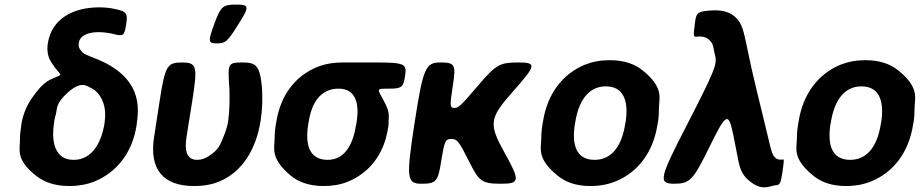

<svg xmlns="http://www.w3.org/2000/svg" viewBox="-20 -800 4005 836"><path d="M409 -660C431 -660 451 -657 470 -653C517 -641 521 -642 529 -692C537 -741 533 -750 480 -761C461 -765 439 -768 413 -768C301 -768 205 -721 188 -610C183 -576 190 -549 204 -528C241 -469 257 -479 228 -466C200 -452 175 -454 119 -373C97 -341 80 -303 73 -259L72 -249C69 -231 67 -213 67 -196C68 -150 45 -107 138 -34C173 -6 221 10 283 10C322 10 359 3 392 -10C486 -49 556 -132 575 -256L576 -266C587 -335 577 -392 545 -438C513 -484 462 -520 391 -547C383 -550 376 -553 369 -556C354 -563 346 -562 330 -583C324 -591 321 -600 323 -613C328 -648 369 -660 409 -660ZM215 -262 216 -272C218 -282 220 -292 223 -302C230 -328 221 -348 275 -397C331 -447 355 -428 374 -418C381 -415 388 -411 394 -406C425 -380 445 -332 436 -272L435 -262C422 -181 382 -104 301 -104C282 -104 266 -108 253 -116C215 -141 205 -195 215 -262Z M825 10C868 10 907 3 940 -12C1035 -54 1095 -148 1115 -276C1123 -327 1123 -373 1121 -415C1112 -521 1092 -528 1031 -528C969 -528 972 -519 979 -410C980 -368 980 -323 974 -276C971 -254 964 -232 956 -212C936 -161 930 -148 890 -121C875 -111 858 -104 838 -104C789 -104 784 -151 792 -203L818 -366C841 -513 836 -528 772 -528C708 -528 699 -513 676 -366L651 -204C629 -65 688 10 825 10ZM913 -696C885 -619 886 -611 924 -611C962 -611 971 -619 1019 -696C1067 -772 1066 -780 1008 -780C950 -780 941 -772 913 -696Z M1744 -471C1752 -523 1740 -528 1613 -528H1472C1432 -528 1396 -522 1363 -509C1270 -472 1202 -390 1183 -269L1181 -259C1178 -240 1176 -221 1176 -203C1176 -156 1154 -113 1245 -36C1280 -7 1327 10 1389 10C1428 10 1463 4 1495 -9C1583 -45 1651 -123 1669 -239L1671 -249C1672 -257 1672 -265 1672 -273C1672 -295 1680 -309 1650 -363C1622 -415 1617 -414 1673 -414C1729 -414 1736 -419 1744 -471ZM1454 -414C1531 -414 1545 -346 1533 -269L1531 -259C1519 -180 1486 -104 1407 -104C1323 -104 1309 -175 1322 -259L1324 -269C1336 -349 1374 -414 1454 -414Z M2022 -98C2066 -9 2079 0 2162 0C2244 0 2245 -13 2176 -137C2107 -261 2111 -286 2213 -401C2315 -516 2318 -528 2237 -528C2156 -528 2140 -519 2063 -429C1986 -339 1977 -330 1958 -330C1939 -330 1938 -339 1952 -429C1966 -519 1961 -528 1897 -528C1833 -528 1822 -504 1785 -264C1748 -24 1751 0 1815 0C1879 0 1887 -9 1901 -98C1915 -186 1919 -195 1945 -195C1970 -195 1978 -186 2022 -98Z M2344 -269 2342 -259C2339 -240 2337 -221 2337 -203C2337 -156 2314 -112 2407 -36C2442 -7 2488 10 2551 10C2591 10 2629 3 2662 -11C2755 -49 2824 -134 2843 -259L2845 -269C2848 -288 2849 -307 2849 -325C2849 -372 2873 -416 2780 -492C2745 -521 2698 -538 2635 -538C2595 -538 2559 -531 2526 -518C2432 -479 2363 -394 2344 -269ZM2704 -269 2702 -259C2689 -176 2651 -104 2569 -104C2485 -104 2470 -175 2483 -259L2485 -269C2498 -351 2536 -424 2618 -424C2700 -424 2717 -352 2704 -269Z M3005 -692C2999 -644 2999 -639 3012 -640C3016 -641 3021 -641 3026 -641C3044 -641 3056 -637 3065 -629C3090 -608 3084 -593 3094 -557C3103 -520 3092 -492 2972 -258C2851 -24 2845 0 2915 0C2984 0 2998 -15 3070 -162C3142 -309 3152 -314 3173 -212L3195 -100C3201 -68 3212 -41 3232 -22C3294 37 3328 10 3355 7C3376 6 3379 0 3387 -51C3394 -101 3394 -106 3390 -106C3387 -105 3386 -105 3382 -105H3378C3348 -105 3341 -136 3335 -158L3273 -414C3216 -646 3226 -692 3174 -732C3154 -747 3129 -755 3092 -755C3078 -755 3063 -754 3050 -752C3014 -746 3010 -739 3005 -692Z M3457 -269 3455 -259C3452 -240 3450 -221 3450 -203C3450 -156 3427 -112 3520 -36C3555 -7 3601 10 3664 10C3704 10 3742 3 3775 -11C3868 -49 3937 -134 3956 -259L3958 -269C3961 -288 3962 -307 3962 -325C3962 -372 3986 -416 3893 -492C3858 -521 3811 -538 3748 -538C3708 -538 3672 -531 3639 -518C3545 -479 3476 -394 3457 -269ZM3817 -269 3815 -259C3802 -176 3764 -104 3682 -104C3598 -104 3583 -175 3596 -259L3598 -269C3611 -351 3649 -424 3731 -424C3813 -424 3830 -352 3817 -269Z"/></svg>

Font: Asimov Print
Style: AIt
Weight: 500
Designer: Google
Version: Version 2.000980: 2014